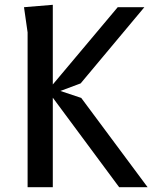

<svg xmlns="http://www.w3.org/2000/svg" viewBox="-20 -780 640 800"><path d="M95 0V-645L80 -750L200 -760V-428L470.5 -750H581.5L316 -432.5L231.5 -401L318.5 -372L595 0H476.5L200 -373V0Z"/></svg>

Font: B612
Style: Regular
Weight: 400
Designer: Nicolas Chauveau, Thomas Paillot, Jonathan Favre-Lamarine, Jean-Luc Vinot
Foundry: AIRBUS
Version: Version 1.008